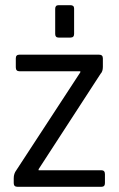

<svg xmlns="http://www.w3.org/2000/svg" viewBox="-20 -721 458 741"><path d="M193 -590V-687Q193 -701 206 -701H252Q266 -701 266 -688V-590Q266 -576 252 -576H206Q193 -576 193 -590ZM33 -14V-33Q33 -51 43 -64L290 -442V-446H55Q41 -446 41 -461V-496Q41 -510 55 -510H362Q377 -510 377 -496V-463Q377 -445 368 -436L129 -68V-64H371Q385 -64 385 -49V-14Q385 0 371 0H48Q33 0 33 -14Z"/></svg>

Font: Rajdhani Medium
Style: Regular
Weight: 500
Designer: Satya Rajpurohit, Jyotish Sonowal
Foundry: Indian Type Foundry
Version: Version 1.201 February 1, 2022